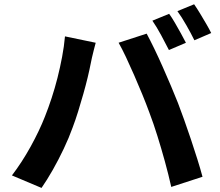

<svg xmlns="http://www.w3.org/2000/svg" viewBox="-20 -863 1040 908"><path d="M779.9 -797.7Q792.9 -779.9 807.5 -754.7Q822.1 -729.5 835.9 -704.5Q849.7 -679.5 859.2 -660.7L778.9 -626.4Q763.4 -657.2 742 -696.8Q720.6 -736.4 700.6 -765.2ZM898 -842.8Q911.2 -824 926.5 -798.7Q941.7 -773.5 956 -749Q970.3 -724.5 978.8 -706.8L899.3 -672.5Q883.9 -704.2 861.6 -743.2Q839.4 -782.3 819 -810.3ZM192.3 -311.1Q209.1 -353.3 224.3 -399.7Q239.5 -446.1 252 -495.3Q264.4 -544.5 273.7 -594Q283.1 -643.4 287.3 -691L432.6 -660.8Q429 -646.6 423.9 -627.6Q418.8 -608.6 414.9 -590.6Q410.9 -572.6 408.7 -561Q403.7 -534.8 394.8 -497.6Q385.9 -460.5 374.2 -419.2Q362.5 -377.9 349.7 -336.5Q336.9 -295.2 323.6 -260.2Q306.2 -211.7 281.6 -159.8Q257 -107.9 229.8 -59.9Q202.5 -11.9 176.4 25.7L36.4 -33.4Q83.6 -95 125.1 -170.1Q166.5 -245.3 192.3 -311.1ZM685.9 -332Q671.4 -371.5 653 -416.5Q634.6 -461.5 614.7 -506.9Q594.9 -552.3 576 -592.4Q557.1 -632.4 540.9 -660.9L673.6 -703.9Q689.2 -675 709 -634.2Q728.8 -593.3 749.1 -547.5Q769.4 -501.6 788.4 -456.9Q807.4 -412.3 821.5 -376.3Q834.6 -342.5 850.5 -297.7Q866.5 -252.9 882.7 -204.6Q898.9 -156.4 913.3 -110.3Q927.7 -64.3 937.7 -27L789.9 21Q776.6 -38.4 759.9 -99.1Q743.2 -159.9 724.7 -219.1Q706.3 -278.4 685.9 -332Z"/></svg>

Font: Noto Sans TC
Style: Regular
Weight: 100
Designer: Ryoko NISHIZUKA 西塚涼子 (kana, bopomofo & ideographs); Paul D. Hunt (Latin, Greek & Cyrillic); Sandoll Communications 산돌커뮤니
Foundry: Adobe
Version: Version 2.004;hotconv 1.0.118;makeotfexe 2.5.65603